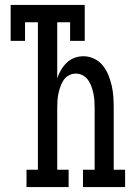

<svg xmlns="http://www.w3.org/2000/svg" viewBox="-20 -755 540 775"><path d="M87 0V-70H133V-665H81V-590H23V-735H322V-590H263V-665H211V-439Q217 -457 226.5 -473Q236 -489 249.5 -502Q263 -515 280.5 -521.5Q298 -528 317 -528Q339 -528 360 -518Q381 -508 395 -490.5Q409 -473 417.5 -452Q426 -431 431 -409Q436 -387 437.5 -364.5Q439 -342 439 -320V-70H485V0H315V-70H362V-320Q362 -335 361 -349.5Q360 -364 357 -378Q354 -392 349 -406Q344 -420 335.5 -432Q327 -444 314 -451Q301 -458 286 -458Q272 -458 258.5 -451Q245 -444 237 -432Q229 -420 224 -406Q219 -392 216 -378Q213 -364 212 -349.5Q211 -335 211 -320V-70H257V0Z"/></svg>

Font: Iosevka Slab
Style: Regular
Weight: 400
Monospace: yes
Designer: Belleve Invis
Foundry: Belleve Invis
Version: Version 11.2.4; ttfautohint (v1.8.3)